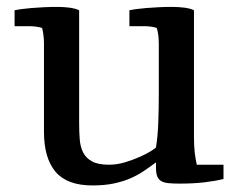

<svg xmlns="http://www.w3.org/2000/svg" viewBox="-20 -534 701 565"><path d="M550.8 -131.3Q550.8 -103.5 553.2 -83.7Q555.7 -64 559.1 -49.3H637.7V-7.3Q612.3 -1 580.3 2.7Q548.3 6.3 508.8 6.3Q490.2 6.3 476.8 5.1Q463.4 3.9 455.1 -0.7Q446.8 -5.4 442.9 -14.6Q439 -23.9 439 -39.6V-56.2L431.6 -50.8Q416.5 -39.6 399.9 -28.6Q383.3 -17.6 362.1 -8.5Q340.8 0.5 314 6.1Q287.1 11.7 252 11.7Q177.7 11.7 143.6 -28.3Q109.4 -68.4 109.4 -146V-404.8Q109.4 -418.9 107.9 -430.4Q106.4 -441.9 104 -451.7Q95.2 -454.6 85 -455.8Q74.7 -457 63.5 -457H22.9V-503.9Q29.3 -505.4 42 -507.1Q54.7 -508.8 71.5 -510.3Q88.4 -511.7 108.2 -512.7Q127.9 -513.7 148.4 -513.7Q167 -513.7 184.1 -511.5Q201.2 -509.3 212.9 -503.9V-171.9Q212.9 -146.5 214.6 -124.3Q216.3 -102.1 224.6 -85.4Q232.9 -68.8 250.7 -59.1Q268.6 -49.3 300.8 -49.3Q325.2 -49.3 349.6 -56.9Q374 -64.5 393.8 -73.5Q413.6 -82.5 426 -90.6Q438.5 -98.6 439 -100.1Q444.3 -132.8 445.8 -173.8Q447.3 -214.8 447.3 -259.3V-404.8Q447.3 -432.6 441.4 -451.7Q433.1 -454.6 422.9 -455.8Q412.6 -457 401.4 -457H360.8V-503.9Q367.2 -505.4 379.9 -507.1Q392.6 -508.8 409.4 -510.3Q426.3 -511.7 446 -512.7Q465.8 -513.7 486.3 -513.7Q504.9 -513.7 522.2 -511.5Q539.6 -509.3 550.8 -503.9Z"/></svg>

Font: Tienne
Style: Regular
Weight: 400
Designer: vernon adams
Foundry: vernon adams
Version: Version 1.001